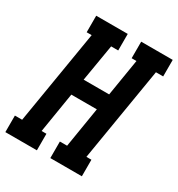

<svg xmlns="http://www.w3.org/2000/svg" viewBox="-193 -850 896 965"><g transform="rotate(30 254.5 -367.5)"><path d="M-19 0V-96H23L113 -639H84V-735H267V-639H226L190 -425H338L373 -639H345V-735H528V-639H486L396 -96H425V0H242V-96H284L322 -329H174L136 -96H164V0Z"/></g></svg>

Font: Iosevka Slab Oblique
Style: Bold
Weight: 700
Italic angle: -9°
Monospace: yes
Designer: Belleve Invis
Foundry: Belleve Invis
Version: Version 11.1.1; ttfautohint (v1.8.3)